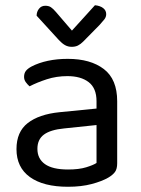

<svg xmlns="http://www.w3.org/2000/svg" viewBox="-20 -700 539 734"><path d="M240 -52Q282 -52 309.5 -60.5Q337 -69 349 -77V-222L225 -209Q173 -204 148 -185.5Q123 -167 123 -131Q123 -93 152 -72.5Q181 -52 240 -52ZM239 -475Q326 -475 377 -436Q428 -397 428 -313V-76Q428 -54 419.5 -42.5Q411 -31 394 -21Q370 -7 330.5 3.5Q291 14 240 14Q146 14 94.5 -23Q43 -60 43 -130Q43 -196 86 -229.5Q129 -263 207 -271L349 -285V-313Q349 -363 319 -386Q289 -409 238 -409Q196 -409 159 -397Q122 -385 93 -370Q85 -377 78.5 -386Q72 -395 72 -406Q72 -420 79 -429Q86 -438 101 -446Q128 -460 163 -467.5Q198 -475 239 -475ZM255 -583 343 -680Q363 -678 374.5 -669Q386 -660 386 -646Q386 -635 379 -626Q372 -617 361 -605L298 -541Q288 -531 278 -526Q268 -521 254 -521Q240 -521 228.5 -527.5Q217 -534 205 -547L120 -640Q120 -655 129 -666.5Q138 -678 153 -678Q166 -678 174.5 -672.5Q183 -667 194 -654Z"/></svg>

Font: Baloo Thambi 2
Style: Regular
Weight: 400
Designer: Aadarsh Rajan and Ek Type
Foundry: Ek Type
Version: Version 1.640;hotconv 1.0.111;makeotfexe 2.5.65597; ttfautoh